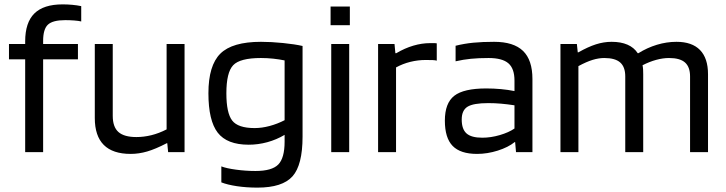

<svg xmlns="http://www.w3.org/2000/svg" viewBox="-20 -695 3316 877"><path d="M95 -424H21V-494H95V-506Q95 -592 137 -633.5Q179 -675 266 -675Q288 -675 310 -673Q332 -671 351 -667V-597Q339 -600 318.5 -601.5Q298 -603 278 -603Q221 -603 199 -582.5Q177 -562 177 -508V-494H336V-424H177V0H95Z M577 8Q495 8 454 -33Q413 -74 413 -156V-494H495V-166Q495 -115 521 -92Q547 -69 603 -69Q637 -69 671.5 -77.5Q706 -86 741 -104V-494H823V0H748L744 -41H742Q690 -14 652 -3Q614 8 577 8Z M1156 162Q1106 162 1062.5 155.5Q1019 149 991 138V65Q1014 74 1058.5 80Q1103 86 1147 86Q1222 86 1251 56.5Q1280 27 1280 -48V-79Q1243 -57 1201 -45.5Q1159 -34 1116 -34Q1017 -34 974.5 -89Q932 -144 932 -269Q932 -396 986.5 -450Q1041 -504 1172 -504Q1219 -504 1273 -498.5Q1327 -493 1362 -485V-71Q1362 59 1316 110.5Q1270 162 1156 162ZM1172 -430Q1076 -430 1045 -397Q1014 -364 1014 -269Q1014 -179 1040.5 -144.5Q1067 -110 1143 -110Q1176 -110 1211.5 -119.5Q1247 -129 1280 -146V-419Q1256 -424 1228.5 -427Q1201 -430 1172 -430Z M1578 -580H1490V-665H1578ZM1575 0H1493V-494H1575Z M1789 0H1707V-494H1782L1786 -452H1790Q1829 -475 1868 -486.5Q1907 -498 1945 -498Q1961 -498 1966.5 -498Q1972 -498 1975 -497V-418Q1968 -420 1957.5 -420.5Q1947 -421 1925 -421Q1889 -421 1854.5 -412.5Q1820 -404 1789 -387Z M2159 8Q2083 8 2047.5 -28.5Q2012 -65 2012 -144Q2012 -224 2055 -257.5Q2098 -291 2201 -291Q2235 -291 2268 -288Q2301 -285 2330 -279V-327Q2330 -382 2302 -406Q2274 -430 2212 -430Q2166 -430 2131 -426.5Q2096 -423 2061 -415V-486Q2101 -496 2142.5 -500Q2184 -504 2237 -504Q2326 -504 2369 -462.5Q2412 -421 2412 -334V0H2337L2333 -46H2331Q2301 -22 2253.5 -7Q2206 8 2159 8ZM2210 -224Q2142 -224 2115.5 -207.5Q2089 -191 2089 -149Q2089 -105 2111 -85.5Q2133 -66 2183 -66Q2222 -66 2263 -78Q2304 -90 2330 -108V-214Q2297 -219 2268.5 -221.5Q2240 -224 2210 -224Z M2622 0H2540V-494H2615L2619 -456H2622Q2666 -481 2702 -492.5Q2738 -504 2774 -504Q2816 -504 2846 -491Q2876 -478 2893 -452H2896Q2936 -477 2980.5 -490.5Q3025 -504 3070 -504Q3141 -504 3177.5 -466.5Q3214 -429 3214 -356V0H3132V-346Q3132 -389 3109 -409.5Q3086 -430 3036 -430Q3008 -430 2977 -421.5Q2946 -413 2915 -397Q2917 -387 2917.5 -377Q2918 -367 2918 -356V0H2836V-346Q2836 -389 2813 -409.5Q2790 -430 2740 -430Q2715 -430 2687 -421.5Q2659 -413 2622 -393Z"/></svg>

Font: Blinker
Style: Regular
Weight: 400
Designer: Juergen Huber
Foundry: supertype
Version: Version 1.017;hotconv 1.0.117;makeotfexe 2.5.65602